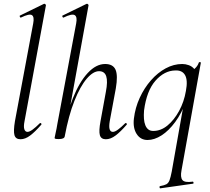

<svg xmlns="http://www.w3.org/2000/svg" viewBox="-20 -746 1137 1041"><path d="M91 9Q65 9 58.5 -13Q52 -35 61 -89L160 -619Q167 -655 153 -664Q139 -673 94 -651Q90 -649 87.5 -655Q85 -661 89 -662L218 -725Q222 -727 226 -723Q230 -719 229 -717L113 -89Q107 -59 112 -45Q117 -31 129 -31Q140 -31 157 -43.5Q174 -56 195 -77Q199 -81 203 -77Q207 -73 203 -69Q171 -32 144 -11.5Q117 9 91 9Z M299 8Q285 8 280.5 6.5Q276 5 276 2Q276 -2 281.5 -25Q287 -48 291 -74L393 -619Q400 -655 385 -664Q370 -673 325 -651Q321 -649 318.5 -655Q316 -661 320 -662L449 -725Q453 -727 457 -723Q461 -719 460 -717L331 -7Q329 8 299 8ZM554 9Q528 9 521.5 -13Q515 -35 525 -89L554 -248Q565 -305 556 -332.5Q547 -360 517 -360Q485 -360 450 -319Q415 -278 383.5 -199Q352 -120 331 -7L319 -8Q340 -125 375 -213Q410 -301 455.5 -350Q501 -399 550 -399Q593 -399 606.5 -368Q620 -337 608 -267L575 -89Q570 -59 574.5 -45Q579 -31 592 -31Q603 -31 620 -43.5Q637 -56 658 -77Q662 -81 666 -77Q670 -73 666 -69Q634 -32 607 -11.5Q580 9 554 9Z M850 275Q846 276 845 270Q844 264 848 263Q871 259 882 253Q893 247 899 231.5Q905 216 911 185L979 -199L990 -200Q965 -132 930 -84.5Q895 -37 856 -12Q817 13 780 13Q742 13 721 -19.5Q700 -52 706 -103Q713 -162 737.5 -215.5Q762 -269 798.5 -310.5Q835 -352 878.5 -375.5Q922 -399 968 -399Q986 -399 1004 -392.5Q1022 -386 1034.5 -370.5Q1047 -355 1049 -330L1007 -357Q1019 -359 1035.5 -373.5Q1052 -388 1058 -407Q1059 -410 1064.5 -409Q1070 -408 1069 -406L964 178Q957 215 969 230Q981 245 1024 239Q1027 237 1029 243Q1031 249 1026 250ZM811 -36Q852 -36 888 -65.5Q924 -95 951 -144.5Q978 -194 988 -253Q999 -311 983.5 -338.5Q968 -366 930 -364Q871 -363 823 -308.5Q775 -254 761 -147Q759 -122 760.5 -102Q762 -82 768 -67Q774 -52 784.5 -44Q795 -36 811 -36Z"/></svg>

Font: Cormorant
Style: Italic
Weight: 400
Italic angle: -10°
Designer: Christian Thalmann (Catharsis Fonts)
Foundry: Catharsis Fonts
Version: Version 4.000